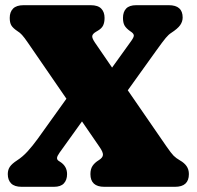

<svg xmlns="http://www.w3.org/2000/svg" viewBox="-20 -720 758 740"><path d="M621 -156.5Q640 -129 649.2 -119.8Q658.5 -110.5 674 -101.5Q690 -92.5 699 -79.8Q708 -67 708 -49Q708 0 654.5 0H382Q328.5 0 328.5 -49Q328.5 -68.5 336.8 -80.8Q345 -93 360.5 -102.5Q376 -112 376.8 -123Q377.5 -134 363 -154.5L296 -252L209.5 -131.5Q200 -118 199.8 -111.2Q199.5 -104.5 206 -100L211.5 -96.5Q238.5 -79.5 238.5 -49Q238.5 -26.5 226.2 -13.2Q214 0 188 0H63.5Q36 0 23 -13Q10 -26 10 -49Q10 -65.5 18 -77.2Q26 -89 46 -102Q67 -115.5 86 -136.2Q105 -157 125 -184.5L236 -339.5L88.5 -554Q73.5 -576 65 -585.2Q56.5 -594.5 48 -599.5Q30 -611.5 23.8 -622Q17.5 -632.5 17.5 -651Q17.5 -674 30.5 -687Q43.5 -700 71 -700H329.5Q357.5 -700 370.2 -686.8Q383 -673.5 383 -651Q383 -633.5 377.5 -622Q372 -610.5 357.5 -602L350 -597.5Q336.5 -589.5 335.5 -581Q334.5 -572.5 346.5 -555L412 -459.5L486 -562.5Q496 -576.5 495.8 -583.2Q495.5 -590 486.5 -596.5L481.5 -600Q466 -611 460 -621.8Q454 -632.5 454 -651Q454 -674 466.2 -687Q478.5 -700 505 -700H630.5Q684 -700 684 -652.5Q684 -637 674.5 -623.2Q665 -609.5 639.5 -593Q630 -587 619 -574Q608 -561 581.5 -524L472.5 -372Z"/></svg>

Font: Fraunces 144pt SuperSoft Black
Style: Regular
Weight: 900
Version: Version 1.000;[b76b70a41]